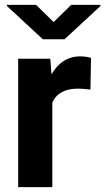

<svg xmlns="http://www.w3.org/2000/svg" viewBox="-20 -770 433 790"><path d="M354.5 -531.7C344.2 -535.6 325.7 -538.1 310.5 -538.1C257.8 -538.1 217.8 -510.3 191.9 -463.9L187 -528.3H54.7V0H195.3V-348.1C212.4 -386.2 247.6 -405.3 301.3 -405.3C316.9 -405.3 338.4 -403.3 352.1 -401.4ZM8.3 -750V-745.6L156.2 -608.4H245.6L393.1 -745.1V-750H272.9L200.7 -679.2L128.4 -750Z"/></svg>

Font: Vazirmatn
Style: Bold
Weight: 700
Designer: Saber Rastikerdar
Foundry: Saber Rastikerdar
Version: Version 33.003